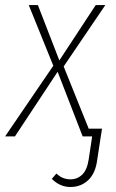

<svg xmlns="http://www.w3.org/2000/svg" viewBox="-43 -540 461 760"><path d="M209 -276.9 308.1 -30.8H360.8L356 0L341.8 92.8Q335 146 306.2 173.1Q277.3 200.2 235.8 200.2Q194.3 200.2 162.1 168L180.2 147Q189.9 155.3 196 159.2Q202.1 163.1 212.6 166.5Q223.1 169.9 235.8 169.9Q263.2 169.9 282.5 151.1Q301.8 132.3 308.1 90.8L321.8 0H284.2L185.1 -255.9L16.1 0H-22.9L168 -279.8L70.8 -520H106.9L191.9 -300.8L335.9 -520H374Z"/></svg>

Font: Fira Sans Compressed UltraLight
Style: Italic
Weight: 200
Width: 3
Italic angle: -8°
Designer: Carrois Corporate & Edenspiekermann AG
Foundry: Carrois Corporate GbR & Edenspiekermann AG
Version: Version 4.203;PS 004.203;hotconv 1.0.88;makeotf.lib2.5.64775